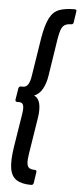

<svg xmlns="http://www.w3.org/2000/svg" viewBox="-59 -742 392 929"><g transform="rotate(5 137.0 -277.5)"><path d="M129 155Q84 155 58.5 139Q33 123 26.5 85.5Q20 48 30 -18L56 -181Q61 -211 57 -225Q53 -239 37 -239H27Q17 -239 18 -250L27 -305Q29 -315 39 -315H49Q65 -315 74 -330Q83 -345 87 -374L116 -558Q127 -622 144 -655Q161 -688 190 -699Q219 -710 265 -710Q276 -710 274 -700L266 -647Q265 -636 254 -636Q236 -636 224.5 -629.5Q213 -623 206.5 -606.5Q200 -590 195 -559L167 -378Q161 -340 146 -313.5Q131 -287 106 -277Q128 -267 134 -239.5Q140 -212 134 -173L106 4Q101 34 102.5 51Q104 68 113 74.5Q122 81 140 81Q151 81 149 92L141 145Q139 155 129 155Z"/></g></svg>

Font: Sofia Sans Extra Condensed SemiBold
Style: Italic
Weight: 600
Italic angle: -9°
Designer: Botio Nikoltchev, Ani Petrova
Foundry: lettersoup
Version: Version 4.101